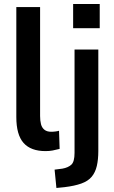

<svg xmlns="http://www.w3.org/2000/svg" viewBox="-20 -740 564 953"><path d="M206 10Q133 10 97 -30.5Q61 -71 61 -159V-705H179V-164Q179 -141 183.5 -123.5Q188 -106 200.5 -96Q213 -86 234 -86Q245 -86 256 -87.5Q267 -89 273 -91L276 -1Q257 4 241 7Q225 10 206 10ZM343 -600V-720H475V-600ZM260 193 251 102 290 97Q318 92 334 77.5Q350 63 350 19V-494H468V10Q468 52 460.5 84Q453 116 435 137.5Q417 159 383.5 171Q350 183 300 189Z"/></svg>

Font: Nunito Sans 10pt Condensed
Style: Bold
Weight: 700
Width: 3
Designer: Vernon Adams
Foundry: Vernon Adams
Version: Version 3.101;gftools[0.9.27]